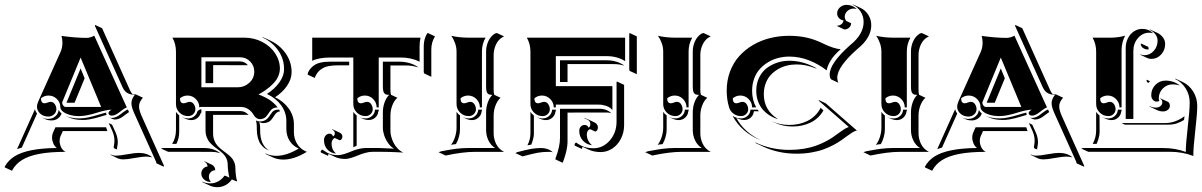

<svg xmlns="http://www.w3.org/2000/svg" viewBox="-46 -628 5084 812"><path d="M-26.4 77.6Q-12.2 51 14.6 33.8Q41.5 16.6 85.8 7.6Q130.1 -1.5 194.3 -2Q184.6 -9.5 179.3 -21.9Q174.1 -34.2 174.1 -46.6Q174.1 -58.1 178 -66.7L188.5 -89.8H402.6L408 -73.7H219.7L210 -52Q206.1 -43.7 206.1 -32.7Q206.1 -18.3 212.6 -5Q219.2 8.3 231.2 14.2Q165 14.2 119.5 22.9Q74 31.7 46.4 49.2Q18.8 66.7 4.6 94.2L-25.4 80.1ZM26.1 2.7 101.8 -166Q104.2 -156 110.6 -147.7L46.4 -3.9Q36.4 -1 26.1 2.7ZM110.4 -176.8Q110.4 -186.5 116.9 -201.4L210.2 -408.7Q218 -426.3 218 -448Q218 -462.6 214.1 -476.1Q273.9 -467.8 320.3 -467.8Q328.1 -467.8 337.4 -470.6Q346.7 -473.4 352.5 -477.3L490.2 -173.8Q482.4 -170.7 473.4 -164.3Q464.4 -158 457.9 -152.6Q451.4 -147.2 443 -143.1Q434.6 -138.9 426.8 -138.9Q421.1 -138.9 417 -142Q412.8 -145 412.8 -149.4Q412.8 -153.8 416 -157Q419.2 -160.2 425.8 -164.1Q412.6 -164.1 394.5 -159.8Q376.5 -155.5 361.1 -150.5Q345.7 -145.5 325.8 -141.2Q305.9 -137 289.3 -137Q267.6 -137 249 -142.2Q230.5 -147.5 219.7 -156.4Q209 -165.3 209 -175.8Q209 -195.1 194.3 -209.5Q179.7 -223.9 159.2 -223.9Q141.1 -223.9 127.2 -212.2Q127.2 -191.4 142.3 -191.2Q147.5 -191.2 155.2 -194.2Q162.8 -197.3 168 -197.3Q179.4 -197.3 185.9 -187.3Q192.4 -177.2 192.4 -166.3Q192.4 -153.3 182.4 -144.2Q172.4 -135 158.2 -135Q138.4 -135 124.4 -147.2Q110.4 -159.4 110.4 -176.8ZM131.3 -130.6 131.6 -130.9Q144 -125 158.2 -125.2Q175.3 -125.2 188 -136.1Q200.7 -147 202.1 -163.3Q206.1 -154.8 214.4 -147.9Q210.2 -135 198.5 -126.8Q186.8 -118.7 172.4 -118.7Q157.2 -118.7 145.5 -124ZM217 -195.3Q217 -182.1 228.5 -175.8H381.8L294.9 -384.5ZM229.2 -138.9Q254.6 -127.2 289.3 -127.2Q308.3 -127.2 328.2 -131.6Q348.1 -136 370 -142.7Q391.8 -149.4 403.3 -151.9Q403.3 -150.6 403.1 -149.4Q403.1 -145.5 404.5 -142.1Q397.2 -140.1 381.7 -135.5Q366.2 -130.9 356.2 -128.2Q346.2 -125.5 331.4 -123Q316.7 -120.6 303.5 -120.6Q268.3 -120.6 243.4 -132.3ZM235.1 -193.4 294.9 -338.6 312 -296.9 269.3 -193.4ZM355.5 -518.3 355.7 -522.7 385.7 -508.8 503.9 -246.1Q508.5 -236.1 514.4 -229.7Q520.8 -228.8 528.3 -228.8L558.3 -214.8Q550 -205.1 546 -196.5Q542 -188 542 -177.7Q542 -161.6 553.5 -136.2L648.2 74.5L645.3 76.4L615.2 62.5L614.7 57.6L521.5 -149.4Q509.8 -175.5 509.8 -191.4Q509.8 -209 524.2 -227.1Q516.1 -227.3 509.8 -228.5Q503.4 -229.7 496.1 -232.9Q488.8 -236.1 482.7 -242.7Q476.6 -249.3 472.2 -259.3ZM413.8 -107.4 428 -100.8 443.1 -67.4Q452.1 -46.9 452.1 -26.9Q452.1 -19.3 450.4 -10Q448.7 -0.7 448.7 -0.2Q448.7 3.4 450.4 3.7Q435.8 2.2 434.6 -5.9Q434.8 -7.3 435.8 -12.1Q436.8 -16.8 437.4 -22.2Q438 -27.6 438 -33.4Q438 -53.5 429 -74ZM415 -131.6Q420.4 -129.2 426.8 -129.2Q436 -129.2 445.6 -133.5Q455.1 -137.9 462 -143.6Q469 -149.2 478 -155.6Q487.1 -162.1 493.9 -164.8L494.6 -165L499.8 -154.1Q494.6 -150.9 486.3 -144.5Q478 -138.2 472 -133.9Q466.1 -129.6 457.5 -126.1Q449 -122.6 440.9 -122.6Q434.8 -122.6 429.2 -125ZM420.4 24.4Q430.2 30.3 445.3 30.3Q460 30.3 492.6 24.4Q525.1 18.6 541 18.6Q576.4 18.6 598.1 37.6L594.5 36.9Q582.3 34.2 571.3 34.2Q556.2 34.2 523.3 40.2Q490.5 46.1 475.3 46.1Q462.2 46.1 452.9 42L422.9 27.8Z M634.8 0 642.1 -2H818.8Q838.1 -2 855.5 3.8Q872.8 9.5 885.7 20L880.1 18.3Q865 14.2 848.9 14.2L664.8 13.9ZM681.9 -19.5Q698.2 -44.9 698.2 -78.1V-154.8Q703.9 -146.2 711.9 -140.1V-71.3Q711.9 -42.2 700 -19.5ZM683.1 -468.8H986.3Q1028.1 -468.8 1063 -450.7Q1097.9 -432.6 1117.8 -402.3Q1137.7 -372.1 1137.7 -336.9Q1137.7 -325.2 1133.8 -313.6Q1129.9 -302 1124.1 -292.8Q1118.4 -283.7 1109.4 -274.4Q1100.3 -265.1 1092.9 -258.9Q1085.4 -252.7 1075.3 -245.8Q1065.2 -239 1059.8 -235.8Q1054.4 -232.7 1047.1 -228.5Q1054.4 -226.1 1062.5 -222.5Q1070.6 -219 1082.9 -212.4Q1095.2 -205.8 1107.3 -195.7Q1119.4 -185.5 1128.2 -173.8Q1119.1 -173.8 1112.4 -171.1Q1105.7 -168.5 1101.4 -164.1Q1097.2 -159.7 1093.6 -154.3Q1090.1 -148.9 1086.4 -143.7Q1082.8 -138.4 1078.5 -134Q1074.2 -129.6 1067.5 -126.8Q1060.8 -124 1051.8 -124Q1045.9 -124 1038.7 -128.8Q1031.5 -133.5 1027.8 -140.4Q1018.6 -156.7 1004.2 -166.3Q989.7 -175.8 971.7 -175.8H805.7Q799.6 -175.8 796.9 -173.8Q796.9 -194.3 782.2 -209.1Q767.6 -223.9 747.1 -223.9Q729 -223.9 715.1 -212.2Q715.1 -191.4 730.2 -191.2Q735.4 -191.2 743 -194.2Q750.7 -197.3 755.9 -197.3Q767.3 -197.3 773.8 -187.3Q780.3 -177.2 780.3 -166.3Q780.3 -154.1 771.4 -145.5Q762.5 -137 750 -137Q728.5 -137 713.4 -151.6Q698.2 -166.3 698.2 -187.5V-410.2Q698.2 -441.9 683.1 -468.8ZM723.4 -132.8V-133.1Q735.8 -127.2 750 -127.2Q763.7 -127.2 774.4 -135.3Q785.2 -143.3 788.6 -156Q789.6 -158.7 794.8 -162.4Q800 -166 805.7 -166V-151.4Q803.2 -151.4 802.7 -149.4Q799.1 -136.7 788.2 -128.4Q777.3 -120.1 763.7 -120.1Q750.5 -120.1 737.5 -126.2ZM805.4 105.5Q805.4 94.5 812.9 85.8Q820.3 77.1 832 76.2Q831.5 69.3 827.8 63.8Q824 58.3 817.9 55.7L819.3 54.2L849.6 68.4Q856.4 71.5 860.4 77.9Q864.3 84.2 864.3 92Q853 92 845.2 100.1Q837.4 108.2 837.4 119.6Q837.4 130.6 844.7 139.6L845 141.6Q828.6 141.6 817 131Q805.4 120.4 805.4 105.5ZM805.7 -258.8H959Q987.3 -258.8 1008.3 -277.8Q1029.3 -296.9 1029.3 -325.2Q1029.3 -350.1 1012 -367.9Q994.6 -385.7 969.7 -385.7H805.7ZM809.3 142.1 809.6 140.1Q825 147.5 843.8 147.5Q861.6 147.5 877.3 138.8Q893.1 130.1 903.3 115Q908 115 914.6 118.7Q921.1 122.3 924.3 123.3Q921.1 112.8 919.1 95.8Q917 78.9 917 69.3Q917 54.7 911.9 43Q906.7 31.2 898.4 23.1Q890.1 14.9 880.1 7.4Q870.1 0 860.1 -7.8Q850.1 -15.6 841.8 -24.8Q833.5 -33.9 828.4 -47.5Q823.2 -61 823.2 -78.1V-158.2H971.7Q990.7 -158.2 1005.1 -141.8Q1002.4 -142.1 999.8 -142.1L855.2 -142.3V-64Q855.2 -47.4 860.5 -33.9Q865.7 -20.5 874 -11.5Q882.3 -2.4 892.3 5.4Q902.3 13.2 912.4 20.6Q922.4 28.1 930.7 36.4Q939 44.7 944.2 56.6Q949.5 68.6 949.5 83.3Q949.5 94.7 951.5 112.3Q953.6 129.9 957.3 139.6Q943.4 135 934.6 130.9Q924.1 146 908 154.8Q891.8 163.6 873.3 163.6Q855 163.6 839.4 156.2ZM823.2 -276.4V-368.2H969.7Q979.5 -368.2 988.2 -363.8Q996.8 -359.4 1002.7 -351.8L999.8 -352.3L855.5 -352.5V-276.4ZM1036.6 -118.7Q1044.4 -114.3 1051.8 -114.3Q1062 -114.3 1069.8 -117.1Q1077.6 -119.9 1082.5 -124.3Q1087.4 -128.7 1091.3 -133.9Q1095.2 -139.2 1098.5 -144.5Q1101.8 -149.9 1105.6 -154.3Q1109.4 -158.7 1115.1 -161.4Q1120.8 -164.1 1128.2 -164.1H1134.8Q1136.5 -160.9 1138.2 -157.2Q1130.9 -156.5 1125.2 -152.3Q1119.6 -148.2 1116.3 -142.7Q1113 -137.2 1108.6 -131Q1104.2 -124.8 1099.6 -119.5Q1095 -114.3 1086.4 -110.8Q1077.9 -107.4 1066.4 -107.4Q1058.6 -107.4 1050.8 -112.1Q1054.2 -99.4 1054.2 -86.2V-76.4Q1054.2 -14.4 1091.8 8.3Q1081.1 4.6 1072.4 -1.8Q1063.7 -8.3 1056.2 -18.8Q1048.6 -29.3 1044.3 -45.8Q1040 -62.3 1040 -83V-92.8Q1040 -106 1036.6 -118.7ZM1064.2 -469.5 1065.7 -470.9 1095.9 -457Q1137.5 -437.7 1162.4 -401.7Q1187.3 -365.7 1187.3 -323Q1187.3 -293.7 1168.1 -265.4Q1148.9 -237.1 1117.2 -216.8Q1153.6 -199.2 1175.3 -168.7Q1197 -138.2 1197 -102.1V-68.8Q1197 -42 1210 -20.6Q1222.9 0.7 1245.6 11.5L1251.7 13.9Q1198.2 46.9 1152.6 46.9Q1127.9 46.9 1107.4 37.4L1077.1 23.2L1076.7 20.8Q1097.4 31 1122.6 31Q1166.3 31 1217.3 0.2Q1192.9 -10.3 1179 -32.3Q1165 -54.4 1165 -83V-116.2Q1165 -152.6 1143.2 -182.5Q1121.3 -212.4 1083 -230.7Q1115 -251.2 1135.1 -278.9Q1155.3 -306.6 1155.3 -336.9Q1155.3 -379.4 1130.4 -414.9Q1105.5 -450.4 1064.2 -469.5Z M1254.9 -312.5 1256.8 -322Q1262.5 -333.7 1270.8 -342Q1279.1 -350.3 1287.7 -355.2Q1296.4 -360.1 1307.9 -362.8Q1319.3 -365.5 1329.5 -366.3Q1339.6 -367.2 1352.5 -367.2H1430.7V-351.6H1382.8Q1371.8 -351.6 1363.2 -351Q1354.5 -350.3 1344.2 -348.5Q1334 -346.7 1325.9 -343Q1317.9 -339.4 1309.9 -333.6Q1302 -327.9 1295.7 -319Q1289.3 -310.1 1284.9 -298.3ZM1274.4 -370.8V-468.8H1732.4Q1728.5 -450.4 1728.5 -432.6V-367.2Q1693.1 -384.8 1648.4 -384.8H1555.7V-173.8H1546.9Q1546.9 -194.3 1532.2 -209.1Q1517.6 -223.9 1497.1 -223.9Q1479 -223.9 1465.1 -212.2Q1465.1 -191.4 1480.2 -191.2Q1485.4 -191.2 1493 -194.2Q1500.7 -197.3 1505.9 -197.3Q1517.3 -197.3 1523.8 -187.3Q1530.3 -177.2 1530.3 -166.3Q1530.3 -154.1 1521.4 -145.5Q1512.5 -137 1500 -137Q1478.5 -137 1463.4 -151.9Q1448.2 -166.7 1448.2 -187.7V-384.8H1352.5Q1302.5 -384.8 1274.4 -370.8ZM1310.1 12.2Q1311.8 8.1 1317.1 4.6Q1336.4 18.6 1350.1 23.3Q1363.8 28.1 1383.8 28.1Q1394.5 28.1 1409.5 23.4Q1424.6 18.8 1437.6 13.1Q1450.7 7.3 1467.9 2.7Q1485.1 -2 1500 -2H1559.3Q1566.2 -2 1620.4 0.7Q1606.2 -7.3 1595.2 -23.2Q1584.2 -39.1 1578.7 -56Q1573.2 -73 1573.2 -87.9V-152.3Q1573.2 -174.8 1580.4 -194.9Q1587.6 -215.1 1599.6 -226.6Q1592.3 -226.8 1588 -227.9Q1583.7 -229 1580.1 -232.7Q1576.4 -236.3 1574.8 -243.9Q1573.2 -251.5 1573.2 -263.7V-367.2H1640.6Q1688.7 -367.2 1722.4 -344L1718.3 -344.2Q1696.3 -351.1 1670.7 -351.1H1605.2V-249.5Q1605.2 -234.6 1607.7 -227.1L1634.8 -214.4Q1621.8 -204.1 1613.5 -183.1Q1605.2 -162.1 1605.2 -138.2V-74Q1605.2 -63 1608.6 -50Q1612.1 -37.1 1618.5 -24Q1625 -11 1635.9 0.2Q1646.7 11.5 1659.9 17.1Q1656.2 17.1 1628.8 15.6Q1601.3 14.2 1589.4 14.2L1530 13.9Q1515.6 13.9 1498.5 18.7Q1481.4 23.4 1468.4 29.1Q1455.3 34.7 1440.2 39.4Q1425 44.2 1413.8 44.2Q1388.9 44.2 1370.1 35.2L1344.2 23.2Q1341.1 26.4 1341.3 31L1311.3 17.1ZM1324.2 -35.4Q1324.2 -46.6 1331.1 -54.7Q1337.9 -62.7 1347.7 -62.7Q1352.5 -62.7 1356.7 -59.9Q1360.8 -57.1 1362.1 -51.3Q1365.5 -52.2 1367.8 -55.9Q1370.1 -59.6 1370.1 -64.7Q1370.1 -69.3 1366.9 -73.4Q1363.8 -77.4 1358.4 -79.8L1359.9 -81.3L1389.9 -67.4Q1395.5 -64.7 1398.8 -60.3Q1402.1 -55.9 1402.1 -50.5Q1402.1 -44.2 1398.7 -39.6Q1395.3 -34.9 1390.4 -34.9L1369.4 -44.7Q1363.5 -41.7 1359.9 -35.4Q1356.2 -29.1 1356.2 -21.2Q1356.2 4.2 1372.8 19.5L1374.5 21.7Q1351.6 18.8 1337.9 3.4Q1324.2 -12 1324.2 -35.4ZM1448.2 -5.1V-155Q1454.1 -146 1462.4 -139.6V-12Q1454.8 -9 1448.2 -5.1ZM1473.6 -132.6V-132.8Q1486.1 -127 1500 -127.2Q1515.9 -127.2 1527.5 -137.8Q1539.1 -148.4 1540 -164.1H1555.7V-157.2H1553.7Q1553 -141.8 1541.5 -131.2Q1530 -120.6 1514.2 -120.6Q1499.5 -120.6 1487.8 -126ZM1746.1 -322.8V-432.6Q1746.1 -462.4 1760.3 -486.3L1763.7 -488.3L1793.7 -474.1Q1778.1 -449.5 1778.1 -418.5V-303.2L1748 -317.4Z M1808.6 15.6 1820.8 11.7Q1825 11 1840.6 8.1Q1856.2 5.1 1863.2 4Q1870.1 2.9 1883.2 1.2Q1896.2 -0.5 1908.1 -1.2Q1919.9 -2 1932.4 -2H2047.9Q2029.8 -13.2 2019.8 -33.9Q2009.8 -54.7 2009.8 -78.1V-152.3Q2009.8 -174.8 2017 -194.8Q2024.2 -214.8 2036.1 -226.6Q2028.8 -226.8 2024.5 -227.9Q2020.3 -229 2016.5 -232.7Q2012.7 -236.3 2011.2 -243.9Q2009.8 -251.5 2009.8 -263.7V-410.2Q2009.8 -433.8 2019.7 -454.6Q2029.5 -475.3 2047.6 -486.3L2055.7 -488.3L2085.7 -474.1Q2074.2 -469.2 2065.4 -460.1Q2056.6 -450.9 2051.6 -439.9Q2046.6 -429 2044.2 -417.8Q2041.7 -406.7 2041.7 -396.2V-249.5Q2041.7 -234.4 2044.2 -227.1L2071 -214.4Q2058.3 -203.9 2050 -183Q2041.7 -162.1 2041.7 -138.4V-64Q2041.7 -53 2044.2 -42.1Q2046.6 -31.2 2051.6 -20.4Q2056.6 -9.5 2065.4 -0.5Q2074.2 8.5 2085.7 14.2H1962.6Q1911.1 14.2 1838.6 29.8ZM1861.3 -15.4Q1872.8 -30.3 1878.8 -50Q1884.8 -69.8 1884.8 -86.9V-155Q1891.1 -145.3 1899.4 -139.6V-80.1Q1899.4 -66.2 1895 -49.6Q1890.6 -33 1882.3 -18.6Q1868.2 -17.1 1861.3 -15.4ZM1862.5 -476.6Q1897.2 -468.8 1932.4 -468.8H2007.6Q1992.2 -442.1 1992.2 -410.2V-173.8H1983.4Q1983.4 -194.3 1968.8 -209.1Q1954.1 -223.9 1933.6 -223.9Q1915.5 -223.9 1901.6 -212.2Q1901.6 -191.4 1916.7 -191.2Q1921.9 -191.2 1929.6 -194.2Q1937.3 -197.3 1942.4 -197.3Q1953.9 -197.3 1960.3 -187.3Q1966.8 -177.2 1966.8 -166.3Q1966.8 -154.1 1957.9 -145.5Q1949 -137 1936.5 -137Q1915 -137 1899.9 -151.9Q1884.8 -166.7 1884.8 -187.7V-410.2Q1884.8 -428 1878.5 -445.4Q1872.3 -462.9 1862.5 -476.6ZM1910.2 -132.8V-133.1Q1922.6 -127.2 1936.5 -127.2Q1952.4 -127.2 1964 -137.8Q1975.6 -148.4 1976.6 -164.1H1992.2V-157.5H1990.7Q1989.7 -141.8 1978 -131Q1966.3 -120.1 1950.2 -120.1Q1937.3 -120.1 1924.3 -126.2Z M2133.8 19.5 2141.1 15.6Q2178.5 5.6 2199.5 1.8Q2220.5 -2 2244.9 -2Q2256.8 -2 2269.8 2.6Q2282.7 7.1 2291.7 15.9L2287.8 15.1Q2281.5 13.9 2274.9 14.2Q2249.3 14.2 2228.5 17.9Q2207.8 21.7 2163.8 33.4ZM2182.1 -468.8H2597.7V-369.6Q2563.5 -390.6 2519.5 -390.6H2304.7V-263.7H2543.9V-162.6Q2534.2 -174.6 2518.1 -180.1Q2502 -185.5 2487.3 -185.5H2304.7V-173.8H2295.9Q2295.9 -194.3 2281.2 -209.1Q2266.6 -223.9 2246.1 -223.9Q2228 -223.9 2214.1 -212.2Q2214.1 -191.4 2229.2 -191.2Q2234.4 -191.2 2242.1 -194.2Q2249.8 -197.3 2254.9 -197.3Q2266.4 -197.3 2272.8 -187.3Q2279.3 -177.2 2279.3 -166.3Q2279.3 -154.1 2270.4 -145.5Q2261.5 -137 2249 -137Q2227.5 -137 2212.4 -151.9Q2197.3 -166.7 2197.3 -187.7V-410.2Q2197.3 -441.9 2182.1 -468.8ZM2184.6 -13.4Q2197.3 -38.8 2197.3 -63.5V-155Q2203.6 -145.3 2211.9 -139.6V-60.5Q2211.9 -51.8 2208.1 -38Q2204.3 -24.2 2200.9 -16.4Q2194.1 -15.4 2184.6 -13.4ZM2222.7 -132.8V-133.1Q2235.1 -127.2 2249 -127.2Q2264.9 -127.2 2276.5 -137.8Q2288.1 -148.4 2289.1 -164.1H2304.7V-157.5H2303.2Q2302.2 -141.8 2290.5 -131Q2278.8 -120.1 2262.7 -120.1Q2249.8 -120.1 2236.8 -126.2ZM2302.7 45.9 2304.2 39.3Q2322.3 -8.5 2322.3 -44.9V-168H2490.2Q2504.9 -168 2518.1 -162.8Q2531.2 -157.7 2540.3 -148.4L2535.2 -150.6Q2527.8 -152.1 2520.3 -152.1L2354.2 -151.9V-30.8Q2354.2 -8.8 2347.9 16.1Q2341.6 41 2333.7 60.1H2332.8ZM2322.3 -281.2V-373H2519.5Q2562.3 -373 2593.8 -351.3L2589.6 -351.6Q2571.5 -356.9 2549.6 -356.9L2354.2 -357.2V-281.2ZM2383.8 -16.8Q2384.5 -20.3 2386.8 -22.5Q2389.2 -24.7 2390.9 -25.4Q2394.5 -22.2 2398.9 -19.4Q2403.3 -16.6 2412.6 -11.7Q2421.9 -6.8 2435.3 -3.9Q2448.7 -1 2463.9 -1Q2504.2 -1 2532.8 -33.8Q2561.5 -66.7 2561.5 -113.3V-281.2L2563.5 -283.2L2593.5 -269V-99.1Q2593.5 -68.1 2580.3 -41.9Q2567.1 -15.6 2544.3 -0.2Q2521.5 15.1 2494.4 15.1Q2465.1 15.1 2441.4 3.9L2418.2 -6.8Q2415 -3.4 2415 2L2385 -12ZM2403.8 -74.2Q2403.8 -85.7 2410.4 -92.7Q2417 -99.6 2426.8 -99.6Q2431.9 -99.6 2436.6 -96.7Q2441.4 -93.8 2442.6 -88.1Q2446.3 -89.4 2448.5 -93.6Q2450.7 -97.9 2450.7 -103.5Q2450.7 -112.3 2443.6 -118.7Q2436.5 -125 2426.3 -125V-127Q2432.9 -127 2438.5 -124.3L2468.5 -110.1Q2474.9 -107.2 2478.8 -101.6Q2482.7 -95.9 2482.7 -89.4Q2482.7 -82 2479.2 -76.9Q2475.8 -71.8 2470.9 -71.8L2449.2 -82Q2443.1 -79.6 2439.5 -73.9Q2435.8 -68.1 2435.8 -60.1Q2435.8 -33.4 2455.3 -16.1L2457.3 -13.9Q2434.6 -16.4 2419.2 -33.3Q2403.8 -50.3 2403.8 -74.2ZM2615.2 -333V-486.3L2617.2 -488.3L2647.2 -474.1V-314.2L2617.2 -328.1Z M2682.6 15.6 2694.8 11.7Q2699 11 2714.6 8.1Q2730.2 5.1 2737.2 4Q2744.1 2.9 2757.2 1.2Q2770.3 -0.5 2782.1 -1.2Q2793.9 -2 2806.4 -2H2921.9Q2903.8 -13.2 2893.8 -33.9Q2883.8 -54.7 2883.8 -78.1V-152.3Q2883.8 -174.8 2891 -194.8Q2898.2 -214.8 2910.2 -226.6Q2902.8 -226.8 2898.6 -227.9Q2894.3 -229 2890.5 -232.7Q2886.7 -236.3 2885.3 -243.9Q2883.8 -251.5 2883.8 -263.7V-410.2Q2883.8 -433.8 2893.7 -454.6Q2903.6 -475.3 2921.6 -486.3L2929.7 -488.3L2959.7 -474.1Q2948.2 -469.2 2939.5 -460.1Q2930.7 -450.9 2925.7 -439.9Q2920.7 -429 2918.2 -417.8Q2915.8 -406.7 2915.8 -396.2V-249.5Q2915.8 -234.4 2918.2 -227.1L2945.1 -214.4Q2932.4 -203.9 2924.1 -183Q2915.8 -162.1 2915.8 -138.4V-64Q2915.8 -53 2918.2 -42.1Q2920.7 -31.2 2925.7 -20.4Q2930.7 -9.5 2939.5 -0.5Q2948.2 8.5 2959.7 14.2H2836.7Q2785.2 14.2 2712.6 29.8ZM2735.4 -15.4Q2746.8 -30.3 2752.8 -50Q2758.8 -69.8 2758.8 -86.9V-155Q2765.1 -145.3 2773.4 -139.6V-80.1Q2773.4 -66.2 2769 -49.6Q2764.6 -33 2756.3 -18.6Q2742.2 -17.1 2735.4 -15.4ZM2736.6 -476.6Q2771.2 -468.8 2806.4 -468.8H2881.6Q2866.2 -442.1 2866.2 -410.2V-173.8H2857.4Q2857.4 -194.3 2842.8 -209.1Q2828.1 -223.9 2807.6 -223.9Q2789.6 -223.9 2775.6 -212.2Q2775.6 -191.4 2790.8 -191.2Q2795.9 -191.2 2803.6 -194.2Q2811.3 -197.3 2816.4 -197.3Q2827.9 -197.3 2834.4 -187.3Q2840.8 -177.2 2840.8 -166.3Q2840.8 -154.1 2831.9 -145.5Q2823 -137 2810.5 -137Q2789.1 -137 2773.9 -151.9Q2758.8 -166.7 2758.8 -187.7V-410.2Q2758.8 -428 2752.6 -445.4Q2746.3 -462.9 2736.6 -476.6ZM2784.2 -132.8V-133.1Q2796.6 -127.2 2810.5 -127.2Q2826.4 -127.2 2838 -137.8Q2849.6 -148.4 2850.6 -164.1H2866.2V-157.5H2864.7Q2863.8 -141.8 2852.1 -131Q2840.3 -120.1 2824.2 -120.1Q2811.3 -120.1 2798.3 -126.2Z M3027.3 -244.1Q3027.3 -288.1 3041.6 -325.9Q3055.9 -363.8 3080.8 -391.1Q3105.7 -418.5 3139 -438Q3172.4 -457.5 3211.1 -467Q3249.8 -476.6 3291 -476.6Q3330.8 -476.6 3365.6 -468.9Q3400.4 -461.2 3435.3 -443.8Q3458 -432.6 3477.7 -426.5Q3497.3 -420.4 3509.3 -419.7Q3480.7 -395 3466.8 -371.7Q3452.9 -348.4 3450.2 -330.3Q3415.3 -357.4 3375 -373Q3334.7 -388.7 3292 -388.7Q3268.3 -388.7 3245.6 -382.9Q3222.9 -377.2 3202.9 -365.2Q3182.9 -353.3 3167.6 -336.4Q3152.3 -319.6 3143.6 -295.8Q3134.8 -272 3134.8 -244.1Q3134.8 -204.8 3152.1 -173.8H3134.8Q3134.8 -194.3 3120.1 -209.1Q3105.5 -223.9 3085 -223.9Q3066.9 -223.9 3053 -212.2Q3053 -191.4 3068.1 -191.2Q3073.2 -191.2 3080.9 -194.2Q3088.6 -197.3 3093.8 -197.3Q3105.2 -197.3 3111.7 -187.3Q3118.2 -177.2 3118.2 -166.3Q3118.2 -154.1 3109.3 -145.5Q3100.3 -137 3087.9 -137Q3070.6 -137 3056.6 -147Q3042.7 -157 3037.8 -172.9Q3027.3 -206.3 3027.3 -244.1ZM3052.2 -138.2Q3068.1 -127.2 3087.9 -127.2Q3103.8 -127.2 3115.4 -137.8Q3127 -148.4 3127.9 -164.1H3158.2Q3160.6 -160.6 3163.1 -157.5H3142.1Q3141.1 -141.8 3129.5 -131.2Q3117.9 -120.6 3102.1 -120.6Q3087.4 -120.6 3075.2 -126.2L3068.1 -129.4Q3084 -98.9 3111.1 -74.6Q3138.2 -50.3 3172.6 -34.2Q3132.1 -50.3 3101.2 -76.9Q3070.3 -103.5 3052.2 -138.2ZM3147.2 -26.4Q3213.6 5.9 3293 5.9Q3324.7 5.9 3353.5 1.1Q3382.3 -3.7 3403.7 -11.4Q3425 -19 3443.7 -28.6Q3462.4 -38.1 3476.8 -48.1Q3491.2 -58.1 3502.8 -66.7Q3514.4 -75.2 3525 -81.9Q3535.6 -88.6 3543.7 -90.8Q3534.4 -99.1 3504.2 -125.5Q3473.9 -151.9 3448.2 -174.3Q3422.6 -196.8 3417 -201.7L3416 -205.1L3446 -191.2L3577.9 -75.9Q3570.1 -74.7 3559.9 -68.6Q3549.8 -62.5 3538.1 -53.8Q3526.4 -45.2 3512 -34.9Q3497.6 -24.7 3478.4 -14.6Q3459.2 -4.6 3437.4 3.5Q3415.5 11.7 3385.7 16.8Q3356 22 3323 22Q3245.6 22 3180.4 -8.5L3150.4 -22.7ZM3152.3 -244.1Q3152.3 -274.7 3164.2 -299.3Q3176 -324 3195.9 -339.4Q3215.8 -354.7 3240.5 -362.9Q3265.1 -371.1 3292 -371.1Q3350.6 -371.1 3408.2 -338.9L3403.3 -339.1Q3361.8 -355.5 3322.3 -355.5Q3301.3 -355.5 3281.4 -350.5Q3261.5 -345.5 3243.8 -335.1Q3226.1 -324.7 3212.9 -310.2Q3199.7 -295.7 3192 -275Q3184.3 -254.4 3184.3 -230Q3184.3 -195.3 3199.2 -169.4Q3214.1 -143.6 3240 -127.4L3242.4 -124.5Q3223.1 -130.6 3207.2 -141Q3191.2 -151.4 3178.7 -166.1Q3166.3 -180.9 3159.3 -200.9Q3152.3 -220.9 3152.3 -244.1ZM3216.1 -116Q3251.2 -99.6 3292 -99.6Q3312.5 -99.6 3331.4 -103.6Q3350.3 -107.7 3367.9 -116.1Q3385.5 -124.5 3400.1 -138.7Q3414.8 -152.8 3424.6 -171.9L3436.5 -161.1Q3426.5 -143.3 3412 -130Q3397.5 -116.7 3380.2 -108.8Q3363 -100.8 3344.5 -96.9Q3325.9 -93 3306.2 -93Q3265.6 -93 3230.2 -109.4ZM3462.9 -313Q3462.9 -360.6 3549.8 -437.5Q3606.4 -482.9 3606.4 -535.2Q3606.4 -559.8 3593.3 -579.6Q3580.1 -599.4 3559.1 -608.2L3563 -608.4L3593.3 -594.5Q3613.8 -585 3626.2 -565.4Q3638.7 -545.9 3638.7 -521.5Q3638.7 -467.8 3580.8 -421.4Q3494.9 -345.9 3494.9 -299.1Q3494.9 -288.3 3499.3 -278.1L3469.2 -292.2L3464.8 -298.6Q3462.9 -305.9 3462.9 -313ZM3494.4 -571.3Q3494.4 -586.2 3506.2 -596.8Q3518.1 -607.4 3534.2 -607.4Q3558.6 -607.4 3577.1 -590.1L3573.7 -590.6Q3568.6 -591.8 3564.5 -591.8Q3549.1 -591.8 3537.8 -581.5Q3526.6 -571.3 3526.6 -557.4Q3526.6 -547.1 3533.2 -539.3L3553.5 -529.8Q3553.5 -518.8 3545 -511.1Q3536.6 -503.4 3524.7 -503.4L3494.6 -517.6V-519.5Q3504.4 -519.5 3512.3 -525.5Q3520.3 -531.5 3521.2 -542Q3510 -543 3502.2 -551.4Q3494.4 -559.8 3494.4 -571.3Z M3605.5 15.6 3617.7 11.7Q3621.8 11 3637.5 8.1Q3653.1 5.1 3660 4Q3667 2.9 3680.1 1.2Q3693.1 -0.5 3705 -1.2Q3716.8 -2 3729.2 -2H3844.7Q3826.7 -13.2 3816.7 -33.9Q3806.6 -54.7 3806.6 -78.1V-152.3Q3806.6 -174.8 3813.8 -194.8Q3821 -214.8 3833 -226.6Q3825.7 -226.8 3821.4 -227.9Q3817.1 -229 3813.4 -232.7Q3809.6 -236.3 3808.1 -243.9Q3806.6 -251.5 3806.6 -263.7V-410.2Q3806.6 -433.8 3816.5 -454.6Q3826.4 -475.3 3844.5 -486.3L3852.5 -488.3L3882.6 -474.1Q3871.1 -469.2 3862.3 -460.1Q3853.5 -450.9 3848.5 -439.9Q3843.5 -429 3841.1 -417.8Q3838.6 -406.7 3838.6 -396.2V-249.5Q3838.6 -234.4 3841.1 -227.1L3867.9 -214.4Q3855.2 -203.9 3846.9 -183Q3838.6 -162.1 3838.6 -138.4V-64Q3838.6 -53 3841.1 -42.1Q3843.5 -31.2 3848.5 -20.4Q3853.5 -9.5 3862.3 -0.5Q3871.1 8.5 3882.6 14.2H3759.5Q3708 14.2 3635.5 29.8ZM3658.2 -15.4Q3669.7 -30.3 3675.7 -50Q3681.6 -69.8 3681.6 -86.9V-155Q3688 -145.3 3696.3 -139.6V-80.1Q3696.3 -66.2 3691.9 -49.6Q3687.5 -33 3679.2 -18.6Q3665 -17.1 3658.2 -15.4ZM3659.4 -476.6Q3694.1 -468.8 3729.2 -468.8H3804.4Q3789.1 -442.1 3789.1 -410.2V-173.8H3780.3Q3780.3 -194.3 3765.6 -209.1Q3751 -223.9 3730.5 -223.9Q3712.4 -223.9 3698.5 -212.2Q3698.5 -191.4 3713.6 -191.2Q3718.8 -191.2 3726.4 -194.2Q3734.1 -197.3 3739.3 -197.3Q3750.7 -197.3 3757.2 -187.3Q3763.7 -177.2 3763.7 -166.3Q3763.7 -154.1 3754.8 -145.5Q3745.8 -137 3733.4 -137Q3711.9 -137 3696.8 -151.9Q3681.6 -166.7 3681.6 -187.7V-410.2Q3681.6 -428 3675.4 -445.4Q3669.2 -462.9 3659.4 -476.6ZM3707 -132.8V-133.1Q3719.5 -127.2 3733.4 -127.2Q3749.3 -127.2 3760.9 -137.8Q3772.5 -148.4 3773.4 -164.1H3789.1V-157.5H3787.6Q3786.6 -141.8 3774.9 -131Q3763.2 -120.1 3747.1 -120.1Q3734.1 -120.1 3721.2 -126.2Z M3865.2 77.6Q3879.4 51 3906.2 33.8Q3933.1 16.6 3977.4 7.6Q4021.7 -1.5 4085.9 -2Q4076.2 -9.5 4070.9 -21.9Q4065.7 -34.2 4065.7 -46.6Q4065.7 -58.1 4069.6 -66.7L4080.1 -89.8H4294.2L4299.6 -73.7H4111.3L4101.6 -52Q4097.7 -43.7 4097.7 -32.7Q4097.7 -18.3 4104.2 -5Q4110.8 8.3 4122.8 14.2Q4056.6 14.2 4011.1 22.9Q3965.6 31.7 3938 49.2Q3910.4 66.7 3896.2 94.2L3866.2 80.1ZM3917.7 2.7 3993.4 -166Q3995.8 -156 4002.2 -147.7L3938 -3.9Q3928 -1 3917.7 2.7ZM4002 -176.8Q4002 -186.5 4008.5 -201.4L4101.8 -408.7Q4109.6 -426.3 4109.6 -448Q4109.6 -462.6 4105.7 -476.1Q4165.5 -467.8 4211.9 -467.8Q4219.7 -467.8 4229 -470.6Q4238.3 -473.4 4244.1 -477.3L4381.8 -173.8Q4374 -170.7 4365 -164.3Q4356 -158 4349.5 -152.6Q4343 -147.2 4334.6 -143.1Q4326.2 -138.9 4318.4 -138.9Q4312.7 -138.9 4308.6 -142Q4304.4 -145 4304.4 -149.4Q4304.4 -153.8 4307.6 -157Q4310.8 -160.2 4317.4 -164.1Q4304.2 -164.1 4286.1 -159.8Q4268.1 -155.5 4252.7 -150.5Q4237.3 -145.5 4217.4 -141.2Q4197.5 -137 4180.9 -137Q4159.2 -137 4140.6 -142.2Q4122.1 -147.5 4111.3 -156.4Q4100.6 -165.3 4100.6 -175.8Q4100.6 -195.1 4085.9 -209.5Q4071.3 -223.9 4050.8 -223.9Q4032.7 -223.9 4018.8 -212.2Q4018.8 -191.4 4033.9 -191.2Q4039.1 -191.2 4046.8 -194.2Q4054.4 -197.3 4059.6 -197.3Q4071 -197.3 4077.5 -187.3Q4084 -177.2 4084 -166.3Q4084 -153.3 4074 -144.2Q4064 -135 4049.8 -135Q4030 -135 4016 -147.2Q4002 -159.4 4002 -176.8ZM4022.9 -130.6 4023.2 -130.9Q4035.6 -125 4049.8 -125.2Q4066.9 -125.2 4079.6 -136.1Q4092.3 -147 4093.8 -163.3Q4097.7 -154.8 4106 -147.9Q4101.8 -135 4090.1 -126.8Q4078.4 -118.7 4064 -118.7Q4048.8 -118.7 4037.1 -124ZM4108.6 -195.3Q4108.6 -182.1 4120.1 -175.8H4273.4L4186.5 -384.5ZM4120.8 -138.9Q4146.2 -127.2 4180.9 -127.2Q4200 -127.2 4219.8 -131.6Q4239.7 -136 4261.6 -142.7Q4283.4 -149.4 4294.9 -151.9Q4294.9 -150.6 4294.7 -149.4Q4294.7 -145.5 4296.1 -142.1Q4288.8 -140.1 4273.3 -135.5Q4257.8 -130.9 4247.8 -128.2Q4237.8 -125.5 4223 -123Q4208.3 -120.6 4195.1 -120.6Q4159.9 -120.6 4135 -132.3ZM4126.7 -193.4 4186.5 -338.6 4203.6 -296.9 4160.9 -193.4ZM4247.1 -518.3 4247.3 -522.7 4277.3 -508.8 4395.5 -246.1Q4400.1 -236.1 4406 -229.7Q4412.4 -228.8 4419.9 -228.8L4450 -214.8Q4441.7 -205.1 4437.6 -196.5Q4433.6 -188 4433.6 -177.7Q4433.6 -161.6 4445.1 -136.2L4539.8 74.5L4536.9 76.4L4506.8 62.5L4506.3 57.6L4413.1 -149.4Q4401.4 -175.5 4401.4 -191.4Q4401.4 -209 4415.8 -227.1Q4407.7 -227.3 4401.4 -228.5Q4395 -229.7 4387.7 -232.9Q4380.4 -236.1 4374.3 -242.7Q4368.2 -249.3 4363.8 -259.3ZM4305.4 -107.4 4319.6 -100.8 4334.7 -67.4Q4343.8 -46.9 4343.8 -26.9Q4343.8 -19.3 4342 -10Q4340.3 -0.7 4340.3 -0.2Q4340.3 3.4 4342 3.7Q4327.4 2.2 4326.2 -5.9Q4326.4 -7.3 4327.4 -12.1Q4328.4 -16.8 4329 -22.2Q4329.6 -27.6 4329.6 -33.4Q4329.6 -53.5 4320.6 -74ZM4306.6 -131.6Q4312 -129.2 4318.4 -129.2Q4327.6 -129.2 4337.2 -133.5Q4346.7 -137.9 4353.6 -143.6Q4360.6 -149.2 4369.6 -155.6Q4378.7 -162.1 4385.5 -164.8L4386.2 -165L4391.4 -154.1Q4386.2 -150.9 4377.9 -144.5Q4369.6 -138.2 4363.6 -133.9Q4357.7 -129.6 4349.1 -126.1Q4340.6 -122.6 4332.5 -122.6Q4326.4 -122.6 4320.8 -125ZM4312 24.4Q4321.8 30.3 4336.9 30.3Q4351.6 30.3 4384.2 24.4Q4416.7 18.6 4432.6 18.6Q4468 18.6 4489.7 37.6L4486.1 36.9Q4473.9 34.2 4462.9 34.2Q4447.8 34.2 4414.9 40.2Q4382.1 46.1 4366.9 46.1Q4353.8 46.1 4344.5 42L4314.5 27.8Z M4526.4 0 4534.2 -2H4872.1Q4925 -2 4968.8 14.6Q4969 -20 4977.2 -90.6Q4985.4 -161.1 4985.4 -194.3Q4985.4 -227.3 4968.3 -254.3Q4951.2 -281.2 4923.6 -293.9L4925 -295.4L4955.1 -281.5Q4982.9 -268.6 5000.1 -241.1Q5017.3 -213.6 5017.3 -180.2Q5017.3 -147 5009 -75.6Q5000.7 -4.2 5000.7 31.7Q4956.3 14.2 4902.1 13.9H4556.4ZM4574.7 -468.8H4656.5Q4668 -468.8 4685.7 -471.3Q4703.4 -473.9 4712.6 -477.5Q4705.8 -465.6 4701.5 -449.3Q4697.3 -433.1 4697.3 -416V-173.8H4688.5Q4688.5 -194.3 4673.8 -209.1Q4659.2 -223.9 4638.7 -223.9Q4620.6 -223.9 4606.7 -212.2Q4606.7 -191.4 4621.8 -191.2Q4627 -191.2 4634.6 -194.2Q4642.3 -197.3 4647.5 -197.3Q4658.9 -197.3 4665.4 -187.3Q4671.9 -177.2 4671.9 -166.3Q4671.9 -154.1 4663 -145.5Q4654.1 -137 4641.6 -137Q4620.1 -137 4605 -151.9Q4589.8 -166.7 4589.8 -187.7V-410.2Q4589.8 -441.9 4574.7 -468.8ZM4575.2 -19.5Q4589.8 -45.9 4589.8 -76.2V-154.8Q4595.7 -146 4604 -139.6L4604.5 -71.3Q4604.5 -64.7 4603.5 -58Q4602.5 -51.3 4600.7 -44.9Q4598.9 -38.6 4597.7 -34.7Q4596.4 -30.8 4594.1 -25.3Q4591.8 -19.8 4591.8 -19.5ZM4615.2 -132.8V-133.1Q4627.7 -127.2 4641.6 -127.2Q4657.5 -127.2 4669.1 -137.8Q4680.7 -148.4 4681.6 -164.1H4697.3V-157.5H4695.8Q4694.8 -141.8 4683.1 -131Q4671.4 -120.1 4655.3 -120.1Q4642.3 -120.1 4629.4 -126.2ZM4697.3 -107.4H4879.9Q4924.3 -107.4 4963.6 -136.5L4961.4 -120.6Q4944.3 -110.4 4929.2 -105.6Q4914.1 -100.8 4894 -100.8H4711.4ZM4714.8 -125V-425.8Q4714.8 -447.5 4724.1 -465.9Q4733.4 -484.4 4749.4 -495.1Q4765.4 -505.9 4784.4 -505.9Q4798.3 -505.9 4810.4 -501Q4822.5 -496.1 4830.8 -487.5L4826.7 -488.8Q4820.6 -489.7 4814.5 -489.7Q4786.4 -489.7 4766.7 -467Q4747.1 -444.3 4747.1 -412.1V-125ZM4777.1 -396V-398.2Q4784.7 -394.5 4793.5 -394.5Q4816.7 -394.5 4833.1 -412.5Q4849.6 -430.4 4849.6 -456.1Q4849.6 -470.5 4840.5 -482.8Q4831.3 -495.1 4816.2 -502L4817.6 -503.4L4847.7 -489.5Q4863 -482.4 4872.3 -469.7Q4881.6 -457 4881.6 -441.9Q4881.6 -415.8 4864.5 -397.3Q4847.4 -378.9 4823.2 -378.9Q4814 -378.9 4807.1 -382.1ZM4778.3 -441.9 4780 -443.8 4810.5 -429.7Q4810.5 -424.6 4812 -421.4L4812.3 -419.2L4806.6 -418.9Q4797.1 -418.9 4788.2 -425Q4779.3 -431.2 4778.3 -441.9ZM4802.7 -285.9 4804 -290.8 4816.4 -284.9 4817.9 -283.7Q4813.7 -280.8 4809.8 -277.3Q4804.2 -280.8 4802.7 -285.9ZM4815.4 -179.4Q4828.1 -172.9 4842.8 -172.9Q4853.8 -172.9 4861.7 -179.3Q4869.6 -185.8 4869.6 -194.3Q4869.6 -200 4867.4 -204.2Q4865.2 -208.5 4861.6 -209.7L4859.9 -211.9Q4861.6 -211.9 4863.3 -211.2L4893.6 -197.3Q4897.2 -195.6 4899.4 -190.9Q4901.6 -186.3 4901.6 -180.4Q4901.6 -170.7 4893.2 -163.7Q4884.8 -156.7 4872.8 -156.7Q4859.1 -156.7 4846.7 -162.6L4816.7 -176.8ZM4822.8 -225.6Q4822.8 -251.2 4840.5 -269.2Q4858.2 -287.1 4883.3 -287.1Q4917 -287.1 4943.4 -266.8L4938.7 -267.8Q4926.3 -271.2 4913.3 -271.2Q4889.2 -271.2 4871.9 -253.9Q4854.7 -236.6 4854.7 -211.7Q4854.7 -207.5 4856 -203.6L4857.4 -202.1Q4853 -198.2 4845.7 -198.2Q4836.2 -198.2 4829.5 -206.2Q4822.8 -214.1 4822.8 -225.6Z"/></svg>

Font: AgreloyS1
Style: Medium
Weight: 400
Designer: gluk
Foundry: gluk
Version: Version 0.27